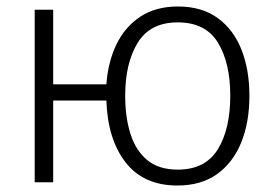

<svg xmlns="http://www.w3.org/2000/svg" viewBox="-20 -562 846 592"><path d="M749 -267Q749 -184 723.5 -122Q698 -60 649 -25Q600 10 527 10Q423 10 367.5 -61Q312 -132 308 -252H144V0H87V-532H144V-302H308Q313 -371 339 -425Q365 -479 412.5 -510.5Q460 -542 529 -542Q602 -542 651 -506.5Q700 -471 724.5 -409Q749 -347 749 -267ZM366 -267Q366 -200 382.5 -148.5Q399 -97 434.5 -68Q470 -39 528 -39Q613 -39 651.5 -101.5Q690 -164 690 -267Q690 -368 652 -430.5Q614 -493 528 -493Q443 -493 404.5 -430Q366 -367 366 -267Z"/></svg>

Font: Noto Sans Light
Style: Regular
Weight: 300
Designer: Monotype Design Team
Foundry: Monotype Imaging Inc.
Version: Version 2.007